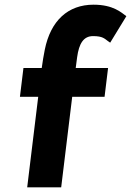

<svg xmlns="http://www.w3.org/2000/svg" viewBox="-20 -789 559 819"><path d="M519 -720C498 -735 464 -769 379 -769C270 -769 196 -701 171 -577C166 -552 162 -528 158 -499H80L65 -376H143L96 10H241L288 -376H426L441 -499H303L309 -545C317 -603 336 -635 377 -635C418 -635 426 -624 440 -614L450 -607Z"/></svg>

Font: Bluebird
Style: SfBdNrwObl
Weight: 700
Designer: Jasper
Foundry: Cannot Into Space Fonts
Version: Version 0.98